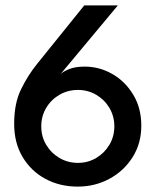

<svg xmlns="http://www.w3.org/2000/svg" viewBox="-20 -680 594 712"><path d="M294 -433Q348.5 -433 396.2 -405.8Q444 -378.5 474 -329Q504 -279.5 504 -214Q504 -148.5 472 -97.5Q440 -46.5 386.2 -17.2Q332.5 12 268 12Q202 12 148.8 -16.5Q95.5 -45 64 -97.5Q32.5 -150 32.5 -221Q32.5 -296.5 58 -348.8Q83.5 -401 117.5 -443L292.5 -660H417L204 -404.5Q213.5 -414.5 236.5 -423.8Q259.5 -433 294 -433ZM269 -76Q306 -76 336.8 -94.2Q367.5 -112.5 385.8 -143.2Q404 -174 404 -211.5Q404 -249 385.8 -279.8Q367.5 -310.5 336.8 -328.5Q306 -346.5 269 -346.5Q231.5 -346.5 200.5 -328.5Q169.5 -310.5 151.2 -279.8Q133 -249 133 -211.5Q133 -174 151.2 -143.2Q169.5 -112.5 200.5 -94.2Q231.5 -76 269 -76Z"/></svg>

Font: League Spartan Medium
Style: Regular
Weight: 500
Foundry: The League of Moveable Type
Version: Version 2.002